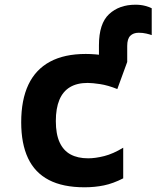

<svg xmlns="http://www.w3.org/2000/svg" viewBox="-20 -785 664 815"><path d="M400 -593Q400 -685 443 -725Q486 -765 555 -765Q578 -765 596.5 -760Q615 -755 624 -750V-636Q616 -639 601 -642.5Q586 -646 569 -646Q546 -646 533 -633Q520 -620 520 -590V-522H400ZM339 10Q247 10 187.5 -21Q128 -52 99 -113.5Q70 -175 70 -266Q70 -361 100.5 -425.5Q131 -490 192 -523Q253 -556 344 -556Q385 -556 431 -548.5Q477 -541 520 -522L478 -407Q438 -423 405 -428Q372 -433 352 -433Q307 -433 277 -415Q247 -397 232 -361Q217 -325 217 -271Q217 -216 233 -181Q249 -146 279.5 -129.5Q310 -113 354 -113Q385 -113 422.5 -122.5Q460 -132 503 -158V-28Q460 -6 421 2Q382 10 339 10Z"/></svg>

Font: Noto Sans Mono
Style: Bold
Weight: 700
Designer: Monotype Design Team
Foundry: Monotype Imaging Inc.
Version: Version 2.014